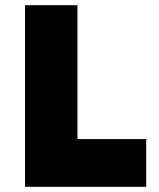

<svg xmlns="http://www.w3.org/2000/svg" viewBox="-20 -720 612 740"><path d="M76.5 0V-700H278.5V-184H543.5V0Z"/></svg>

Font: Geologica Black
Style: Regular
Weight: 900
Designer: Sindre Bremnes, Frode Helland
Foundry: Monokrom Skriftforlag AS
Version: Version 1.010;gftools[0.9.28]